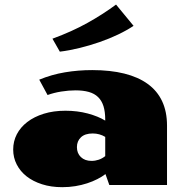

<svg xmlns="http://www.w3.org/2000/svg" viewBox="-20 -794 800 824"><path d="M205.1 -627.9Q289.1 -658.7 355.2 -695.6Q421.4 -732.4 478 -774.4L553.2 -683.1Q524.9 -664.1 487.1 -646Q449.2 -627.9 407 -613.3Q364.7 -598.6 320.8 -587.9Q276.9 -577.1 236.8 -572.3ZM36.6 -152.3Q36.6 -187.5 52.2 -217.8Q67.9 -248 97.2 -270.5Q126.5 -293 168 -305.9Q209.5 -318.8 260.7 -318.8Q312 -318.8 356.7 -306.9Q401.4 -294.9 431.6 -276.4V-280.3Q431.6 -314.5 424.1 -338.4Q416.5 -362.3 400.9 -377.4Q385.3 -392.6 361.1 -399.4Q336.9 -406.2 304.2 -406.2Q274.4 -406.2 242.7 -401.1Q210.9 -396 184.1 -386.2L148.4 -452.1Q201.7 -474.1 258.5 -483.6Q315.4 -493.2 376 -493.2Q453.6 -493.2 513.4 -478.3Q573.2 -463.4 614 -433.8Q654.8 -404.3 675.8 -359.6Q696.8 -314.9 696.8 -254.9V0H449.2L432.6 -46.9Q418 -35.6 397.9 -25.4Q377.9 -15.1 354 -7.3Q330.1 0.5 303.2 4.9Q276.4 9.3 247.1 9.3Q199.2 9.3 160.4 -3.2Q121.6 -15.6 94.2 -37.1Q66.9 -58.6 51.8 -88.1Q36.6 -117.7 36.6 -152.3ZM310.1 -162.6Q310.1 -136.2 327.1 -119.9Q344.2 -103.5 373 -103.5Q388.7 -103.5 403.8 -108.6Q418.9 -113.8 431.6 -124V-206.5Q407.2 -221.2 377.9 -221.2Q344.7 -221.2 327.4 -204.8Q310.1 -188.5 310.1 -162.6Z"/></svg>

Font: Poller One
Style: Regular
Weight: 400
Designer: Yvonne Schttler
Foundry: Yvonne Schttler
Version: Version 1.002